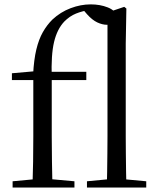

<svg xmlns="http://www.w3.org/2000/svg" viewBox="-20 -836 705 856"><path d="M36.2 0V-27.8L152.1 -38.6H192L311.9 -27.8V0ZM124.7 0Q126.7 -56.6 127.6 -114.3Q128.5 -171.9 128.5 -228.5V-478.9H33.1V-509.4L158.4 -520.4L127.7 -504.6Q131.1 -570.3 142 -615.4Q152.8 -660.5 171 -692.6Q189.3 -724.8 213.8 -749Q249.9 -782.5 294.9 -799.5Q339.8 -816.5 384.5 -816.5Q426.2 -816.5 460.1 -803.1Q494 -789.8 501.7 -764Q500.7 -747.8 489 -736.7Q477.4 -725.5 456.8 -725.5Q436.4 -725.5 413.7 -736.1Q391.1 -746.8 368.3 -772.2L350.6 -792.8V-804H383.2V-792.5Q346.9 -786.9 318.8 -775.5Q290.6 -764.1 266.9 -740.2Q234.9 -706.6 221.1 -649.1Q207.3 -591.7 210.7 -489.9V-228.5Q210.7 -171.9 211.7 -114.3Q212.7 -56.6 213.9 0ZM170.2 -478.9V-516H364.8V-478.9ZM367.7 0V-27.8L482 -38.6H515.4L632 -27.8V0ZM456.2 0Q457.2 -31.5 457.7 -70.8Q458.2 -110.1 458.7 -151.5Q459.2 -192.9 459.2 -228.5V-780.3L534 -805.5L543.4 -798L540.6 -641V-228.5Q540.6 -192.9 541.1 -151.5Q541.6 -110.1 542.1 -70.8Q542.6 -31.5 543.6 0Z"/></svg>

Font: Noto Serif JP
Style: Regular
Weight: 200
Designer: Ryoko NISHIZUKA 西塚涼子 (kana & ideographs); Frank Grießhammer (Latin, Greek & Cyrillic); Wenlong ZHANG 张文龙 (bopomofo); San
Foundry: Adobe
Version: Version 2.001;hotconv 1.1.0;makeotfexe 2.6.0